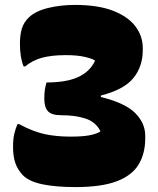

<svg xmlns="http://www.w3.org/2000/svg" viewBox="-20 -740 640 780"><path d="M284 -720Q379 -720 440 -696Q501 -672 530.5 -632.5Q560 -593 560 -545V-536Q560 -470 522 -423Q484 -376 390 -352V-346Q490 -321 530 -280Q570 -239 570 -189V-178Q570 -116 543 -71.5Q516 -27 454 -3.5Q392 20 287 20Q208 20 154 9Q100 -2 74 -27Q52 -50 42.5 -77Q33 -104 33 -144Q33 -175 38 -196Q43 -217 51 -236H57Q115 -205 162 -195Q209 -185 266 -185Q314 -185 341.5 -190Q369 -195 387 -205V-209Q368 -245 327 -258.5Q286 -272 227 -272Q190 -272 175 -288Q160 -304 160 -339Q160 -362 162.5 -377Q165 -392 169 -405Q249 -405 296.5 -426.5Q344 -448 365 -491V-495Q351 -503 321.5 -509.5Q292 -516 247 -516Q190 -516 151 -505.5Q112 -495 82 -470H76Q61 -506 61 -562Q61 -597 68.5 -623Q76 -649 98 -670Q126 -696 177 -708Q228 -720 284 -720Z"/></svg>

Font: Recursive Sn Csl St XBk
Style: Regular
Weight: 1000
Version: Version 1.079;hotconv 1.0.112;makeotfexe 2.5.65598; ttfautoh